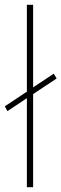

<svg xmlns="http://www.w3.org/2000/svg" viewBox="-37 -780 256 800"><path d="M75 0H101V-388L199 -453L187 -473L101 -416V-760H75V-398L-17 -337L-6 -317L75 -371Z"/></svg>

Font: Noto Sans Devanagari UI ExtraCondensed Thin
Style: Regular
Weight: 100
Width: 2
Designer: Jelle Bosma - Monotype Design Team
Foundry: Monotype Imaging Inc.
Version: Version 2.004